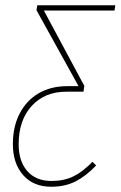

<svg xmlns="http://www.w3.org/2000/svg" viewBox="-20 -701 459 731"><path d="M416 -661H147L301 -374L298 -352H234Q150 -352 100.5 -297.5Q51 -243 51 -152Q51 -87 84 -49.5Q117 -12 176 -12Q224 -12 259.5 -29.5Q295 -47 332 -85L346 -71Q308 -31 268 -10.5Q228 10 175 10Q107 10 68 -34.5Q29 -79 29 -152Q29 -219 55 -269Q81 -319 127.5 -346Q174 -373 236 -373H279L119 -662L122 -681H419Z"/></svg>

Font: Fira Sans Extra Condensed Thin
Style: Italic
Weight: 250
Width: 3
Italic angle: -8°
Designer: Carrois Corporate & Edenspiekermann AG
Foundry: Carrois Corporate GbR & Edenspiekermann AG
Version: Version 4.203